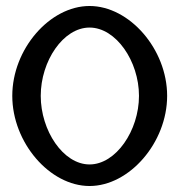

<svg xmlns="http://www.w3.org/2000/svg" viewBox="-20 -610 606 641"><path d="M21 -290C21 -134 146 11 279 11C412 11 538 -134 538 -290C538 -446 412 -590 279 -590C146 -590 21 -446 21 -290ZM116 -290C116 -406 191 -518 279 -518C367 -518 444 -406 444 -290C444 -174 367 -61 279 -61C191 -61 116 -174 116 -290Z"/></svg>

Font: Charger Sport
Style: DfBdNrw
Weight: 400
Designer: Jasper
Foundry: Cannot Into Space Fonts
Version: Version 1.1